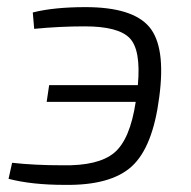

<svg xmlns="http://www.w3.org/2000/svg" viewBox="-20 -510 536 539"><path d="M76 -429 72 -475Q131 -490 220 -490Q352 -490 399 -434.5Q446 -379 427 -237Q409 -97 350 -43Q291 11 161 9Q69 9 4 -8L14 -53Q77 -46 155 -46Q256 -44 300.5 -81Q345 -118 361 -224H111L118 -271H367Q376 -370 344 -403Q312 -436 218 -436Q147 -436 76 -429Z"/></svg>

Font: Exo 2.0 Light
Style: Italic
Weight: 300
Italic angle: -8°
Designer: Natanael Gama
Version: Version 1.001;PS 001.001;hotconv 1.0.70;makeotf.lib2.5.58329